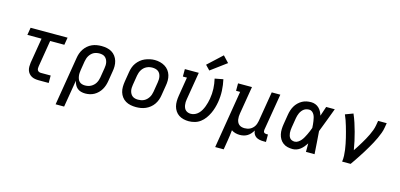

<svg xmlns="http://www.w3.org/2000/svg" viewBox="-81 -1336 4362 2092"><g transform="rotate(15 2100.0 -290.0)"><path d="M357 0Q335 0 314 -3.5Q293 -7 275.5 -16.5Q258 -26 244.5 -42Q231 -58 225 -77.5Q219 -97 219 -118.5Q219 -140 222 -162L269 -446H109L123 -530H540L526 -446H366L317 -148Q315 -136 315 -124.5Q315 -113 320 -103.5Q325 -94 335.5 -89Q346 -84 357 -84H469V0Z M602 205 692 -341Q696 -368 705 -394Q714 -420 730 -444Q746 -468 768 -487Q790 -506 815.5 -517.5Q841 -529 868.5 -533.5Q896 -538 922 -538Q953 -538 983 -532Q1013 -526 1038 -511Q1063 -496 1080.5 -472.5Q1098 -449 1106.5 -420.5Q1115 -392 1115 -361Q1115 -330 1109 -299L1091 -189Q1087 -164 1079 -139Q1071 -114 1057.5 -91Q1044 -68 1024.5 -48.5Q1005 -29 981.5 -16Q958 -3 932.5 2.5Q907 8 882 8Q857 8 833.5 1.5Q810 -5 792.5 -20Q775 -35 764.5 -56Q754 -77 749 -100L698 205ZM857 -76Q874 -76 890.5 -79.5Q907 -83 922.5 -91Q938 -99 951.5 -111.5Q965 -124 974 -139Q983 -154 988.5 -170Q994 -186 997 -203L1015 -313Q1018 -330 1018.5 -347.5Q1019 -365 1015.5 -381Q1012 -397 1004 -411.5Q996 -426 983.5 -436Q971 -446 954.5 -450Q938 -454 921 -454Q905 -454 888 -450.5Q871 -447 856 -439Q841 -431 828.5 -418Q816 -405 807.5 -390.5Q799 -376 794 -360Q789 -344 786 -327L770 -228Q767 -210 766 -192.5Q765 -175 767.5 -158Q770 -141 776 -125Q782 -109 794 -97.5Q806 -86 822.5 -81Q839 -76 857 -76Z M1454 8Q1423 8 1393 2Q1363 -4 1337.5 -19Q1312 -34 1294.5 -57.5Q1277 -81 1268.5 -109.5Q1260 -138 1260.5 -169Q1261 -200 1266 -231L1284 -341Q1288 -368 1297.5 -395Q1307 -422 1324 -445.5Q1341 -469 1364 -488Q1387 -507 1413.5 -518Q1440 -529 1467 -535Q1494 -541 1522 -541Q1553 -541 1582.5 -533.5Q1612 -526 1637 -511Q1662 -496 1680 -472.5Q1698 -449 1706.5 -420.5Q1715 -392 1715 -361Q1715 -330 1709 -299L1691 -189Q1687 -162 1677.5 -135.5Q1668 -109 1651.5 -85Q1635 -61 1612 -42.5Q1589 -24 1562.5 -12.5Q1536 -1 1508.5 3.5Q1481 8 1454 8ZM1455 -76Q1472 -76 1489 -79Q1506 -82 1522 -90Q1538 -98 1551 -110.5Q1564 -123 1573.5 -138Q1583 -153 1588.5 -169.5Q1594 -186 1597 -203L1615 -313Q1618 -330 1618.5 -347.5Q1619 -365 1615.5 -381.5Q1612 -398 1604 -412.5Q1596 -427 1582.5 -436.5Q1569 -446 1552 -450Q1535 -454 1518 -454Q1501 -454 1484.5 -450.5Q1468 -447 1452 -439Q1436 -431 1423 -418.5Q1410 -406 1401 -391Q1392 -376 1386.5 -360Q1381 -344 1378 -327L1360 -217Q1357 -200 1356.5 -182.5Q1356 -165 1359.5 -149Q1363 -133 1371 -118.5Q1379 -104 1392 -94Q1405 -84 1421.5 -80Q1438 -76 1455 -76Q1455 -76 1455 -76Q1455 -76 1455 -76Z M2049 8Q2019 8 1990 1Q1961 -6 1937.5 -21.5Q1914 -37 1898 -61Q1882 -85 1875 -112.5Q1868 -140 1868.5 -170.5Q1869 -201 1874 -231L1909 -446H1863V-530H2020L1968 -217Q1965 -201 1964.5 -184.5Q1964 -168 1966.5 -152Q1969 -136 1975 -121.5Q1981 -107 1992.5 -96.5Q2004 -86 2019 -81Q2034 -76 2051 -76Q2074 -76 2096.5 -86Q2119 -96 2136.5 -114Q2154 -132 2166 -153.5Q2178 -175 2186.5 -197.5Q2195 -220 2201 -243Q2207 -266 2211 -289Q2221 -347 2218.5 -403Q2216 -459 2203 -514L2297 -532Q2311 -470 2314 -406Q2317 -342 2306 -276Q2300 -242 2290.5 -209.5Q2281 -177 2266 -145Q2251 -113 2229.5 -83.5Q2208 -54 2179.5 -32.5Q2151 -11 2116.5 -1.5Q2082 8 2049 8ZM2124 -584 2074 -636 2235 -785 2301 -715Z M2402 205 2509 -446H2463V-530H2620L2568 -217Q2565 -200 2564.5 -183Q2564 -166 2566.5 -150Q2569 -134 2576 -119.5Q2583 -105 2595 -95Q2607 -85 2623 -80.5Q2639 -76 2656 -76Q2672 -76 2687.5 -79Q2703 -82 2717.5 -89Q2732 -96 2744.5 -107.5Q2757 -119 2765.5 -132.5Q2774 -146 2779 -161.5Q2784 -177 2787 -192L2843 -530H2940L2871 -116Q2870 -108 2871 -100Q2872 -92 2876.5 -86.5Q2881 -81 2888.5 -78.5Q2896 -76 2904 -76H2922V8H2890Q2869 8 2847.5 3.5Q2826 -1 2809.5 -12Q2793 -23 2783 -41.5Q2773 -60 2772 -81Q2761 -61 2745.5 -43.5Q2730 -26 2710.5 -14Q2691 -2 2669 3Q2647 8 2626 8Q2600 8 2575.5 1.5Q2551 -5 2531 -19Q2528 12 2524 42Q2520 72 2515 102L2498 205Z M3222 8Q3192 8 3164 1.5Q3136 -5 3113.5 -22Q3091 -39 3077 -63Q3063 -87 3057 -114.5Q3051 -142 3052 -172Q3053 -202 3058 -231L3076 -341Q3080 -366 3088 -391Q3096 -416 3109.5 -439.5Q3123 -463 3143 -482.5Q3163 -502 3186.5 -515Q3210 -528 3235.5 -533Q3261 -538 3287 -538Q3312 -538 3335 -529Q3358 -520 3375 -503.5Q3392 -487 3403 -466Q3414 -445 3421 -422Q3430 -449 3439 -476Q3448 -503 3457 -530H3554Q3528 -462 3502.5 -393Q3477 -324 3450 -256Q3456 -192 3459.5 -128Q3463 -64 3468 0H3371Q3371 -24 3371 -48Q3371 -72 3371 -96Q3358 -76 3342.5 -57Q3327 -38 3308 -23Q3289 -8 3266.5 0Q3244 8 3222 8ZM3222 -76Q3242 -76 3261 -88.5Q3280 -101 3293.5 -117.5Q3307 -134 3317.5 -153Q3328 -172 3337.5 -191.5Q3347 -211 3355 -230.5Q3363 -250 3370 -270Q3369 -289 3367.5 -307.5Q3366 -326 3363 -344.5Q3360 -363 3356 -381Q3352 -399 3343.5 -415Q3335 -431 3320.5 -442.5Q3306 -454 3287 -454Q3272 -454 3256.5 -450Q3241 -446 3228 -436.5Q3215 -427 3205 -414Q3195 -401 3188 -386.5Q3181 -372 3177 -357Q3173 -342 3170 -327L3152 -217Q3150 -202 3148.5 -186Q3147 -170 3148.5 -154.5Q3150 -139 3154.5 -124.5Q3159 -110 3168 -98.5Q3177 -87 3191.5 -81.5Q3206 -76 3222 -76Z M3779 0Q3784 -33 3782.5 -66.5Q3781 -100 3776.5 -132.5Q3772 -165 3765.5 -197Q3759 -229 3751.5 -260.5Q3744 -292 3735.5 -323Q3727 -354 3718 -385Q3709 -416 3698.5 -446Q3688 -476 3675 -505L3763 -538Q3783 -492 3798.5 -445Q3814 -398 3827 -349.5Q3840 -301 3851 -252Q3862 -203 3870 -153Q3887 -178 3903.5 -204Q3920 -230 3936 -256.5Q3952 -283 3967 -310Q3982 -337 3995 -364.5Q4008 -392 4018.5 -420Q4029 -448 4034 -477L4043 -530H4140L4131 -477Q4126 -445 4114 -413.5Q4102 -382 4088 -351Q4074 -320 4057.5 -290Q4041 -260 4024 -230.5Q4007 -201 3989 -172Q3971 -143 3952 -114Q3933 -85 3914 -56.5Q3895 -28 3875 0Z"/></g></svg>

Font: Iosevka Slab Medium Extended
Style: Italic
Weight: 500
Width: 7
Italic angle: -9°
Monospace: yes
Designer: Belleve Invis
Foundry: Belleve Invis
Version: Version 11.1.0; ttfautohint (v1.8.3)